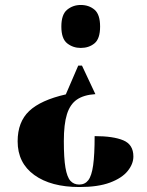

<svg xmlns="http://www.w3.org/2000/svg" viewBox="-20 -561 591 773"><path d="M364 -182Q317 -179 289.5 -160Q262 -141 249.5 -101Q237 -61 237 7Q237 76 243.5 114Q250 152 263.5 167Q277 182 299 182Q322 182 335.5 164.5Q349 147 355 104.5Q361 62 361 -13Q436 -13 476.5 4Q517 21 517 69Q517 99 494 127.5Q471 156 423 174Q375 192 300 192Q185 192 118 143.5Q51 95 51 8Q51 -70 97.5 -114Q144 -158 245 -181L295 -297H310ZM305 -541Q338 -541 360.5 -522Q383 -503 383 -454Q383 -405 360.5 -386.5Q338 -368 305 -368Q274 -368 250.5 -386.5Q227 -405 227 -454Q227 -503 250.5 -522Q274 -541 305 -541Z"/></svg>

Font: Noto Serif Display SemiCondensed Black
Style: Regular
Weight: 900
Width: 4
Designer: Monotype Design Team
Foundry: Monotype Imaging Inc.
Version: Version 2.009